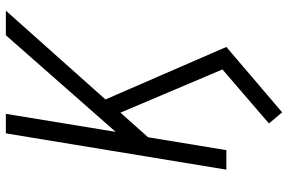

<svg xmlns="http://www.w3.org/2000/svg" viewBox="-180 -594 961 640"><g transform="rotate(-90 300.0 -274.5)"><path d="M245 186 208 142 388 -13 244 -353 162 -261 119 0H54L175 -735H240L180 -369L502 -735H584L288 -403L463 0Z"/></g></svg>

Font: Iosevka Light Extended Oblique
Style: Regular
Weight: 300
Width: 7
Italic angle: -9°
Monospace: yes
Designer: Belleve Invis
Foundry: Belleve Invis
Version: Version 32.5.0; ttfautohint (v1.8.4)